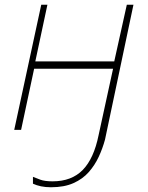

<svg xmlns="http://www.w3.org/2000/svg" viewBox="-20 -548 624 810"><path d="M195 242Q172 242 153 238Q134 234 119 227V198Q131 203 150 210Q169 217 202 217Q282 217 329 169Q376 121 396 22L457 -258H124L69 0H40L154 -528H180L129 -289H462L515 -528H543L423 41Q413 78 396.5 113.5Q380 149 354.5 178Q329 207 290 224.5Q251 242 195 242Z"/></svg>

Font: Noto Sans Thin
Style: Italic
Weight: 100
Italic angle: -12°
Designer: Monotype Design Team
Foundry: Monotype Imaging Inc.
Version: Version 2.013; ttfautohint (v1.8.4.7-5d5b)